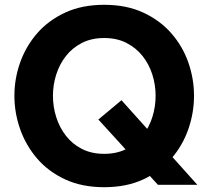

<svg xmlns="http://www.w3.org/2000/svg" viewBox="-20 -770 866 800"><path d="M638 0 389.8 -272 486.2 -352.4 802.2 0ZM414.2 10Q321.4 10 251.4 -22.5Q181.4 -55 134.6 -109.5Q87.8 -164 63.9 -232Q40 -300 40 -371Q40 -442 63.9 -509.5Q87.8 -577 134.6 -631Q181.4 -685 251.4 -717.5Q321.4 -750 414.2 -750Q507 -750 577 -717.5Q647 -685 694.1 -631Q741.2 -577 764.8 -509.5Q788.4 -442 788.4 -371Q788.4 -300 764.8 -232Q741.2 -164 694.1 -109.5Q647 -55 577 -22.5Q507 10 414.2 10ZM414.2 -129Q467 -129 506.9 -149.4Q546.8 -169.8 573.9 -204.2Q601 -238.6 614.7 -281.9Q628.4 -325.2 628.4 -371Q628.4 -416.4 614.7 -459.5Q601 -502.6 573.9 -536.7Q546.8 -570.8 506.9 -591.2Q467 -611.6 414.2 -611.6Q361.4 -611.6 321.5 -591.2Q281.6 -570.8 254.8 -536.7Q228 -502.6 214.3 -459.5Q200.6 -416.4 200.6 -371Q200.6 -325.2 214.3 -281.9Q228 -238.6 254.8 -204.2Q281.6 -169.8 321.5 -149.4Q361.4 -129 414.2 -129Z"/></svg>

Font: Be Vietnam Pro Variable Thin
Style: Regular
Weight: 100
Designer: Lam Bao, Tony Le, Vietanh Nguyen
Foundry: Yellow Type Foundry
Version: Version 1.002